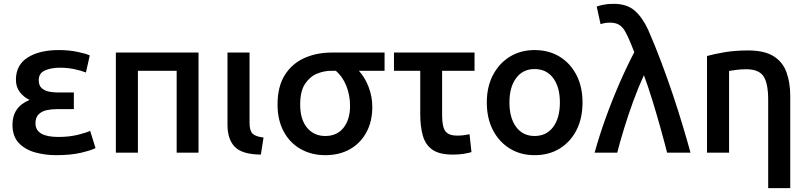

<svg xmlns="http://www.w3.org/2000/svg" viewBox="-20 -796 4210 1001"><path d="M273 13Q215 13 163 -1.5Q111 -16 78 -50.5Q45 -85 45 -146Q45 -238 134 -275Q103 -290 83 -316.5Q63 -343 63 -380Q63 -457 124 -496Q185 -535 287 -535Q339 -535 384.5 -525.5Q430 -516 448 -507L428 -418Q403 -428 367.5 -435.5Q332 -443 291 -443Q248 -443 215 -429Q182 -415 182 -378Q182 -349 198.5 -335.5Q215 -322 237.5 -318Q260 -314 278 -314H365V-227H275Q250 -227 225 -222Q200 -217 182.5 -201Q165 -185 165 -153Q165 -82 284 -82Q341 -82 387 -93.5Q433 -105 450 -114L478 -24Q458 -13 404 0Q350 13 273 13Z M584 0V-522H1015V0H901V-427H699V0Z M1340 10Q1242 9 1204 -30.5Q1166 -70 1166 -146V-522H1281V-156Q1281 -115 1296.5 -99.5Q1312 -84 1354 -79Z M1676 13Q1604 13 1547.5 -19Q1491 -51 1459 -110.5Q1427 -170 1427 -251Q1427 -345 1465 -405Q1503 -465 1567 -493.5Q1631 -522 1709 -522H1985V-427H1851Q1883 -392 1902 -342Q1921 -292 1921 -239Q1921 -163 1890.5 -106.5Q1860 -50 1805 -18.5Q1750 13 1676 13ZM1676 -87Q1737 -87 1771 -130Q1805 -173 1805 -244Q1805 -300 1785.5 -348.5Q1766 -397 1731 -427H1707Q1670 -427 1633 -412Q1596 -397 1570.5 -359Q1545 -321 1545 -251Q1545 -173 1581 -130Q1617 -87 1676 -87Z M2341 10Q2271 10 2234.5 -15.5Q2198 -41 2184.5 -88.5Q2171 -136 2171 -202V-427H2034V-522H2454V-427H2285V-195Q2285 -134 2302.5 -111.5Q2320 -89 2362 -89Q2382 -89 2397 -91Q2412 -93 2428 -96L2438 -3Q2421 2 2397 6Q2373 10 2341 10Z M2767 13Q2694 13 2638 -21.5Q2582 -56 2550 -117.5Q2518 -179 2518 -262Q2518 -344 2550.5 -405.5Q2583 -467 2639 -501Q2695 -535 2767 -535Q2841 -535 2897 -501Q2953 -467 2985 -405.5Q3017 -344 3017 -262Q3017 -179 2985.5 -117.5Q2954 -56 2898 -21.5Q2842 13 2767 13ZM2767 -87Q2829 -87 2864 -134Q2899 -181 2899 -262Q2899 -342 2864 -389Q2829 -436 2767 -436Q2706 -436 2671 -389Q2636 -342 2636 -262Q2636 -181 2671 -134Q2706 -87 2767 -87Z M3080 0Q3104 -87 3137.5 -180Q3171 -273 3209.5 -361.5Q3248 -450 3287 -524Q3282 -536 3277.5 -547.5Q3273 -559 3269 -569Q3253 -608 3239 -632.5Q3225 -657 3206.5 -667.5Q3188 -678 3159 -678Q3134 -678 3111 -670L3091 -762Q3105 -767 3127 -771.5Q3149 -776 3179 -776Q3248 -776 3288.5 -741Q3329 -706 3359 -641Q3395 -559 3427.5 -472.5Q3460 -386 3488.5 -301Q3517 -216 3540 -139Q3563 -62 3580 0H3458Q3443 -59 3423 -130.5Q3403 -202 3381 -273.5Q3359 -345 3337 -404Q3308 -341 3281.5 -268.5Q3255 -196 3233.5 -125.5Q3212 -55 3198 0Z M3985 185V-274Q3985 -362 3960.5 -398.5Q3936 -435 3870 -435Q3842 -435 3817.5 -431.5Q3793 -428 3781 -426V0H3666V-504Q3701 -514 3756.5 -523.5Q3812 -533 3880 -533Q3965 -533 4013 -503Q4061 -473 4080.5 -419Q4100 -365 4100 -294V185Z"/></svg>

Font: Ubuntu Sans SemiBold
Style: Regular
Weight: 600
Designer: Dalton Maag Ltd
Foundry: Dalton Maag Ltd
Version: Version 1.006; ttfautohint (v1.8.4.7-5d5b)